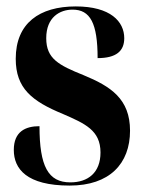

<svg xmlns="http://www.w3.org/2000/svg" viewBox="-20 -568 447 598"><path d="M197 10C321 10 385 -58 385 -161C385 -260 325 -299 240 -334C163 -365 124 -385 124 -449C124 -515 167 -538 206 -538C261 -538 284 -496 284 -387C342 -387 367 -409 367 -449C367 -501 324 -548 216 -548C103 -548 29 -496 29 -385C29 -293 79 -253 176 -213C245 -183 293 -162 293 -93C293 -30 254 0 199 0C130 0 103 -50 103 -175C59 -175 23 -158 23 -101C23 -42 63 10 197 10Z"/></svg>

Font: Noto Serif Display Condensed Extra
Style: Regular
Weight: 800
Width: 3
Designer: Monotype Design Team
Foundry: Monotype Imaging Inc.
Version: Version 1.900